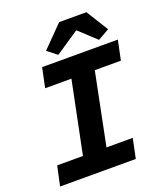

<svg xmlns="http://www.w3.org/2000/svg" viewBox="-153 -956 907 1058"><g transform="rotate(-20 300.0 -426.5)"><path d="M15 0 40 -115H191L277 -537H123L147 -652H591L567 -537H414L329 -115H483L459 0ZM254 -685 198 -729 320 -853H480L560 -724L493 -686L395 -777H391Z"/></g></svg>

Font: TypoPRO Source Code Pro
Style: Bold Italic
Weight: 700
Italic angle: -11°
Monospace: yes
Designer: Paul D. Hunt, Teo Tuominen
Foundry: Adobe Systems Incorporated
Version: Version 1.030;PS 1.0;hotconv 1.0.84;makeotf.lib2.5.63406